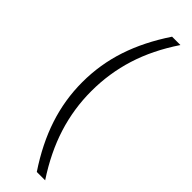

<svg xmlns="http://www.w3.org/2000/svg" viewBox="-286 -751 845 845"><g transform="rotate(45 136.5 -329.0)"><path d="M189 -750H241Q172 -647 139.5 -543.5Q107 -440 107 -329Q107 -220 139.5 -116.5Q172 -13 241 92H189Q119 -13 85 -116.5Q51 -220 51 -329Q51 -439 85 -542Q119 -645 189 -750Z"/></g></svg>

Font: Unbounded ExtraLight
Style: Regular
Weight: 250
Designer: Luke Prowse, Jean-Baptiste Morizot, Fátima Lázaro, Florian Runge
Foundry: NaN
Version: Version 1.701;gftools[0.9.28.dev5+ged2979d]